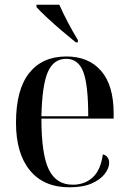

<svg xmlns="http://www.w3.org/2000/svg" viewBox="-20 -786 547 816"><path d="M275 10Q166 10 107 -62Q48 -134 48 -264Q48 -405 104 -475.5Q160 -546 262 -546Q357 -546 410 -484.5Q463 -423 463 -304V-282H156Q156 -130 187.5 -65.5Q219 -1 289 -1Q340 -1 374 -32Q408 -63 417 -130Q430 -127 437 -117Q444 -107 444 -94Q444 -72 425.5 -47.5Q407 -23 370 -6.5Q333 10 275 10ZM355 -292Q355 -425 334 -480.5Q313 -536 261 -536Q208 -536 183.5 -480.5Q159 -425 156 -292ZM302 -606Q276 -627 242.5 -655.5Q209 -684 179.5 -711.5Q150 -739 135 -756V-766H232Q247 -732 268.5 -691Q290 -650 311 -616V-606Z"/></svg>

Font: Noto Serif Display SemiCondensed Medium
Style: Regular
Weight: 500
Width: 4
Designer: Monotype Design Team
Foundry: Monotype Imaging Inc.
Version: Version 2.009